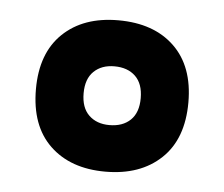

<svg xmlns="http://www.w3.org/2000/svg" viewBox="-33 -758 403 345"><g transform="rotate(5 168.5 -585.5)"><path d="M31 -586Q31 -651 68 -686.5Q105 -722 168 -722Q232 -722 269 -686.5Q306 -651 306 -586Q306 -520 268.5 -484.5Q231 -449 168 -449Q105 -449 68 -484.5Q31 -520 31 -586ZM220 -586Q220 -612 206 -625.5Q192 -639 168 -639Q145 -639 131 -625.5Q117 -612 117 -586Q117 -560 131 -546.5Q145 -533 168 -533Q192 -533 206 -546.5Q220 -560 220 -586Z"/></g></svg>

Font: Mitr Medium
Style: Regular
Weight: 500
Designer: Thanarat Vachiruckul
Foundry: Cadson Demak
Version: Version 1.003